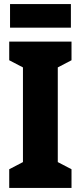

<svg xmlns="http://www.w3.org/2000/svg" viewBox="-20 -917 394 937"><path d="M329 0H25V-91L92 -126V-588L25 -623V-714H329V-623L262 -588V-126L329 -91ZM326 -897V-782H29V-897Z"/></svg>

Font: Noto Sans Gurmukhi UI ExtraCondensed Black
Style: Regular
Weight: 900
Width: 2
Designer: Jelle Bosma - Monotype Design Team
Foundry: Monotype Imaging Inc.
Version: Version 2.004; ttfautohint (v1.8.4.7-5d5b)